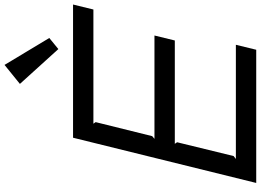

<svg xmlns="http://www.w3.org/2000/svg" viewBox="-172 -981 1153 849"><g transform="rotate(-90 404.5 -556.5)"><path d="M631 -90 609 0H20L220 -810H809L787 -720H282L289 -710L227 -460L215 -450H672L650 -360H193L200 -350L139 -100L126 -90ZM542 -1113 661 -915 612 -875 458 -1045Z"/></g></svg>

Font: Sinkin Sans 400 Italic
Style: Italic
Weight: 400
Italic angle: -112°
Designer: Keith Bates
Foundry: K-Type
Version: Sinkin Sans (version 1.0)  by Keith Bates   •   © 2014   www